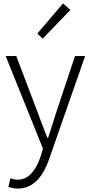

<svg xmlns="http://www.w3.org/2000/svg" viewBox="-20 -861 530 1121"><path d="M85 240C183 240 238 155 269 62L477 -534H418L309 -207C294 -161 277 -105 261 -57H256C237 -105 216 -161 199 -207L75 -534H13L231 7L217 53C191 130 149 188 84 188C69 188 52 184 41 180L29 229C44 236 64 240 85 240ZM229 -635 391 -803 348 -841 198 -665Z"/></svg>

Font: Noto Sans HK Light
Style: Regular
Weight: 300
Designer: Ryoko NISHIZUKA 西塚涼子 (kana, bopomofo & ideographs); Paul D. Hunt (Latin, Greek & Cyrillic); Sandoll Communications 산돌커뮤니
Foundry: Adobe
Version: Version 2.004;hotconv 1.0.118;makeotfexe 2.5.65603